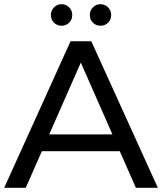

<svg xmlns="http://www.w3.org/2000/svg" viewBox="-21 -897 774 917"><path d="M309 -788.5Q294 -774 273 -774Q252 -774 237 -788.5Q222 -803 222 -825Q222 -847 237 -862Q252 -877 273 -877Q294 -877 309 -862Q324 -847 324 -825Q324 -803 309 -788.5ZM495 -788.5Q480 -774 459 -774Q438 -774 423 -788.5Q408 -803 408 -825Q408 -847 423 -862Q438 -877 459 -877Q480 -877 495 -862Q510 -847 510 -825Q510 -803 495 -788.5ZM733 0H628L551 -175H179L102 0H-1L316 -700H415ZM365 -598 214 -255H516Z"/></svg>

Font: false
Style: Regular
Weight: 500
Designer: Julieta Ulanovsky
Foundry: Julieta Ulanovsky
Version: Version 7.222;hotconv 1.0.109;makeotfexe 2.5.65596